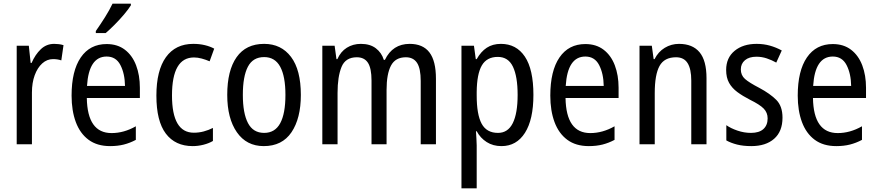

<svg xmlns="http://www.w3.org/2000/svg" viewBox="-20 -786 4781 1046"><path d="M275 -547Q287 -547 300 -545.5Q313 -544 326 -540L314 -457Q294 -464 269 -464Q236 -464 210 -440.5Q184 -417 169 -376Q154 -335 154 -282V0H71V-537H137L147 -443H152Q172 -489 202.5 -518Q233 -547 275 -547Z M561 -546Q620 -546 660.5 -515Q701 -484 721.5 -430Q742 -376 742 -308V-252H453Q456 -61 588 -61Q655 -61 720 -98V-24Q688 -7 654.5 1.5Q621 10 580 10Q509 10 462.5 -24.5Q416 -59 393 -121Q370 -183 370 -265Q370 -400 420 -473Q470 -546 561 -546ZM561 -478Q464 -478 454 -318H661Q660 -385 636 -431.5Q612 -478 561 -478ZM693 -757Q680 -736 656 -707.5Q632 -679 604.5 -651.5Q577 -624 556 -606H502V-617Q528 -654 552.5 -693Q577 -732 593 -766H693Z M1030 10Q935 10 883.5 -58Q832 -126 832 -265Q832 -402 884 -474.5Q936 -547 1033 -547Q1067 -547 1096 -540Q1125 -533 1147 -521L1122 -452Q1101 -461 1079 -467Q1057 -473 1037 -473Q917 -473 917 -266Q917 -63 1036 -63Q1064 -63 1090 -70Q1116 -77 1140 -89V-18Q1118 -5 1088.5 2.5Q1059 10 1030 10Z M1619 -269Q1619 -141 1568 -65.5Q1517 10 1417 10Q1323 10 1270.5 -65.5Q1218 -141 1218 -269Q1218 -402 1269 -474.5Q1320 -547 1419 -547Q1512 -547 1565.5 -476Q1619 -405 1619 -269ZM1303 -269Q1303 -169 1331 -115.5Q1359 -62 1419 -62Q1478 -62 1506.5 -114.5Q1535 -167 1535 -269Q1535 -370 1506.5 -422.5Q1478 -475 1419 -475Q1358 -475 1330.5 -422.5Q1303 -370 1303 -269Z M2212 -547Q2284 -547 2319.5 -500.5Q2355 -454 2355 -357V0H2272V-345Q2272 -413 2252 -443.5Q2232 -474 2191 -474Q2134 -474 2110 -428.5Q2086 -383 2086 -296V0H2004V-347Q2004 -414 1984.5 -444Q1965 -474 1924 -474Q1862 -474 1840.5 -421Q1819 -368 1819 -280V0H1736V-537H1803L1813 -464H1818Q1836 -505 1869.5 -526Q1903 -547 1946 -547Q1996 -547 2027.5 -523Q2059 -499 2071 -460H2077Q2119 -547 2212 -547Z M2709 -547Q2793 -547 2839.5 -477.5Q2886 -408 2886 -269Q2886 -135 2840 -62.5Q2794 10 2712 10Q2666 10 2631.5 -12Q2597 -34 2577 -71H2573Q2574 -51 2575.5 -30.5Q2577 -10 2577 6V240H2494V-537H2562L2572 -464H2577Q2600 -505 2632 -526Q2664 -547 2709 -547ZM2692 -476Q2632 -476 2605 -429.5Q2578 -383 2577 -285V-266Q2577 -162 2604 -112Q2631 -62 2693 -62Q2747 -62 2773.5 -115Q2800 -168 2800 -269Q2800 -369 2774.5 -422.5Q2749 -476 2692 -476Z M3169 -546Q3228 -546 3268.5 -515Q3309 -484 3329.5 -430Q3350 -376 3350 -308V-252H3061Q3064 -61 3196 -61Q3263 -61 3328 -98V-24Q3296 -7 3262.5 1.5Q3229 10 3188 10Q3117 10 3070.5 -24.5Q3024 -59 3001 -121Q2978 -183 2978 -265Q2978 -400 3028 -473Q3078 -546 3169 -546ZM3169 -478Q3072 -478 3062 -318H3269Q3268 -385 3244 -431.5Q3220 -478 3169 -478Z M3679 -547Q3753 -547 3791 -501.5Q3829 -456 3829 -360V0H3746V-347Q3746 -410 3726 -442Q3706 -474 3663 -474Q3599 -474 3573 -426.5Q3547 -379 3547 -279V0H3464V-537H3531L3541 -464H3546Q3566 -504 3601.5 -525.5Q3637 -547 3679 -547Z M4243 -145Q4243 -70 4197.5 -30Q4152 10 4073 10Q4029 10 3995.5 1.5Q3962 -7 3937 -21V-104Q3961 -87 3997.5 -74.5Q4034 -62 4071 -62Q4116 -62 4139 -83Q4162 -104 4162 -141Q4162 -172 4141 -194Q4120 -216 4065 -243Q4026 -263 3997 -284.5Q3968 -306 3952 -334.5Q3936 -363 3936 -405Q3936 -471 3982 -509Q4028 -547 4102 -547Q4140 -547 4174 -537.5Q4208 -528 4239 -511L4209 -445Q4184 -459 4157 -468Q4130 -477 4101 -477Q4061 -477 4038.5 -458Q4016 -439 4016 -408Q4016 -376 4038.5 -356Q4061 -336 4117 -307Q4175 -276 4209 -242Q4243 -208 4243 -145Z M4517 -546Q4576 -546 4616.5 -515Q4657 -484 4677.5 -430Q4698 -376 4698 -308V-252H4409Q4412 -61 4544 -61Q4611 -61 4676 -98V-24Q4644 -7 4610.5 1.5Q4577 10 4536 10Q4465 10 4418.5 -24.5Q4372 -59 4349 -121Q4326 -183 4326 -265Q4326 -400 4376 -473Q4426 -546 4517 -546ZM4517 -478Q4420 -478 4410 -318H4617Q4616 -385 4592 -431.5Q4568 -478 4517 -478Z"/></svg>

Font: Noto Sans Devanagari Condensed
Style: Regular
Weight: 400
Width: 3
Designer: Jelle Bosma - Monotype Design Team
Foundry: Monotype Imaging Inc.
Version: Version 2.004; ttfautohint (v1.8.4.7-5d5b)